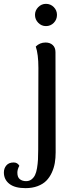

<svg xmlns="http://www.w3.org/2000/svg" viewBox="-106 -743 388 994"><path d="M131.8 -607.9Q108.9 -607.9 92 -625Q75.2 -642.1 75.2 -666Q75.2 -689 92 -706.1Q108.9 -723.1 131.8 -723.1Q155.8 -723.1 172.4 -706.3Q189 -689.5 189 -666Q189 -641.6 172.4 -624.8Q155.8 -607.9 131.8 -607.9ZM25.9 231Q-29.3 231 -57.6 208.7Q-85.9 186.5 -85.9 149.9Q-85.9 128.4 -73 113.3Q-60.1 98.1 -35.2 98.1Q-15.6 98.1 -5.9 115.2Q-16.1 133.8 -16.1 150.9Q-16.1 174.8 -3.2 184.8Q9.8 194.8 28.8 194.8Q45.4 194.8 56.9 186Q68.4 177.2 75.2 163.6Q82 149.9 85.7 127.4Q89.4 105 90.6 83.3Q91.8 61.5 91.8 30.8L92.8 -391.1Q92.8 -462.9 79.1 -502Q100.1 -522.9 129.9 -522.9Q152.8 -522.9 167 -509.8Q181.2 -496.6 181.2 -473.1L182.1 45.9Q182.1 75.2 177.7 100.8Q173.3 126.5 162.1 150.9Q150.9 175.3 133.8 192.6Q116.7 210 89.1 220.5Q61.5 231 25.9 231Z"/></svg>

Font: Arima Madurai Medium
Style: Regular
Weight: 500
Designer: Joana Correia and Natanael Gama
Foundry: NDISCOVER
Version: Version 1.019;PS 001.019;hotconv 1.0.88;makeotf.lib2.5.64775